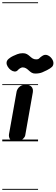

<svg xmlns="http://www.w3.org/2000/svg" viewBox="-25 -1250 492 1698"><path d="M114 0Q77.5 0 64.2 -18.5Q51 -37 54.5 -62.5L122 -440.5Q123.5 -449 131.2 -463.2Q139 -477.5 156.5 -489Q174 -500.5 204 -500.5Q238 -500.5 254.2 -482Q270.5 -463.5 265 -432L198 -52.5Q195.5 -37 174.5 -18.5Q153.5 0 114 0ZM114 0Q77.5 0 64.2 -18.5Q51 -37 54.5 -62.5L122 -440.5Q123.5 -449 131.2 -463.2Q139 -477.5 156.5 -489Q174 -500.5 204 -500.5Q238 -500.5 254.2 -482Q270.5 -463.5 265 -432L198 -52.5Q195.5 -37 174.5 -18.5Q153.5 0 114 0ZM286.5 -599.5Q267.5 -599.5 254.2 -607.8Q241 -616 229.8 -626.8Q218.5 -637.5 205.5 -645.8Q192.5 -654 174 -654Q167 -654 154.5 -647.2Q142 -640.5 133.5 -630.5Q121 -616 103.8 -617.5Q86.5 -619 70.5 -630.8Q54.5 -642.5 43.8 -659.8Q33 -677 33 -694Q33 -714.5 52.5 -730.5Q72 -746.5 90 -754.5Q105 -761.5 127.2 -770.5Q149.5 -779.5 177 -779.5Q199 -779.5 213.2 -771.2Q227.5 -763 239 -752.2Q250.5 -741.5 263.5 -733.2Q276.5 -725 295 -725Q314.5 -725 322.8 -734.5Q331 -744 348 -755Q371.5 -771 394.5 -762Q417.5 -753 432.5 -732.2Q447.5 -711.5 447.5 -692Q447.5 -671 434.5 -658.2Q421.5 -645.5 390.5 -629.5Q374 -621 348.8 -610.2Q323.5 -599.5 286.5 -599.5ZM-5 420.5H311.5V428.5H-5ZM-5 -16H311.5V0H-5ZM-5 -505.5H311.5V-497.5H-5ZM-5 -1230H311.5V-1222H-5Z"/></svg>

Font: Edu VIC WA NT Pre Guide
Style: Regular
Weight: 400
Designer: Tina and Corey Anderson, Eben Sorkin, Mirko Velimirovic
Foundry: Google for Education
Version: Version 1.000